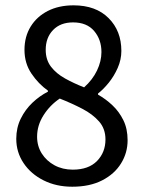

<svg xmlns="http://www.w3.org/2000/svg" viewBox="-20 -688 540 720"><path d="M251 12.2Q190.9 12.2 143.3 -11.7Q95.7 -35.6 68.4 -76.4Q41 -117.2 41 -167.5Q41 -209 57.9 -243.2Q74.7 -277.3 101.8 -303Q128.9 -328.6 159.7 -344.2V-348.1Q124 -373.5 97.9 -412.1Q71.8 -450.7 71.8 -501Q71.8 -550.8 95 -588.4Q118.2 -626 159.4 -647Q200.7 -668 255.9 -668Q339.4 -668 387.2 -620.1Q435.1 -572.3 435.1 -497.1Q435.1 -464.4 421.4 -433.3Q407.7 -402.3 387.5 -377.4Q367.2 -352.5 347.7 -337.4V-333Q376.5 -316.9 401.6 -293.2Q426.8 -269.5 442.6 -237.3Q458.5 -205.1 458.5 -162.1Q458.5 -114.7 433.8 -75Q409.2 -35.2 362.8 -11.5Q316.4 12.2 251 12.2ZM252.9 -51.8Q312 -51.8 343.8 -84.2Q375.5 -116.7 375.5 -165Q375.5 -205.1 351.6 -232.4Q327.6 -259.8 288.8 -280Q250 -300.3 204.1 -318.4Q167 -293.5 143.1 -255.6Q119.1 -217.8 119.1 -175.3Q119.1 -140.1 136.7 -112.3Q154.3 -84.5 184.6 -68.1Q214.8 -51.8 252.9 -51.8ZM295.4 -360.4Q327.1 -388.7 343.8 -423.6Q360.4 -458.5 360.4 -492.7Q360.4 -539.6 333 -571.8Q305.7 -604 253.9 -604Q206.5 -604 179 -575.4Q151.4 -546.9 151.4 -501Q151.4 -463.9 171.1 -438Q190.9 -412.1 223.9 -393.8Q256.8 -375.5 295.4 -360.4Z"/></svg>

Font: Varta Light Medium
Style: Regular
Weight: 500
Version: Version 1.004